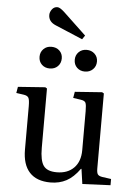

<svg xmlns="http://www.w3.org/2000/svg" viewBox="-63 -1015 756 1076"><g transform="rotate(5 314.5 -477.0)"><path d="M262 14Q184 14 144 -29.5Q104 -73 104 -157V-401Q104 -437 97.5 -448.5Q91 -460 70 -463L28 -469L34 -504L187 -515L197 -509V-175Q197 -104 217.5 -75Q238 -46 292 -46Q353 -46 388.5 -82Q424 -118 424 -182V-401Q424 -437 418.5 -448.5Q413 -460 390 -463L348 -469L354 -504L507 -515L517 -509V-87Q517 -63 523.5 -54Q530 -45 549 -42L599 -35V0L441 7L429 -77H426Q391 -28 351.5 -7Q312 14 262 14ZM369 -801 215 -866Q174 -883 174 -921Q174 -937 185.5 -952.5Q197 -968 216 -968Q230 -968 255 -945L384 -823ZM400 -622Q373 -622 355.5 -639Q338 -656 338 -683Q338 -709 355.5 -726.5Q373 -744 400 -744Q427 -744 445 -727Q463 -710 463 -684Q463 -657 445 -639.5Q427 -622 400 -622ZM202 -622Q175 -622 157.5 -639Q140 -656 140 -683Q140 -709 157.5 -726.5Q175 -744 202 -744Q230 -744 247.5 -727Q265 -710 265 -684Q265 -657 247.5 -639.5Q230 -622 202 -622Z"/></g></svg>

Font: Literata 36pt
Style: Regular
Weight: 400
Designer: Latin by Veronika Burian and Jose Scaglione. Greek by Irene Vlachou. Cyrillic by Vera Evstafieva.
Foundry: TypeTogether
Version: Version 3.002